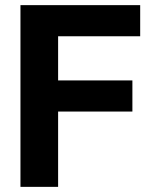

<svg xmlns="http://www.w3.org/2000/svg" viewBox="-20 -727 602 747"><path d="M59.6 -707H525.4V-585.9H206.1V-414.1H495.1V-293H206.1V0H59.6Z"/></svg>

Font: Pretendard Std
Style: Bold
Weight: 700
Designer: Base glyphs from Inter by Rasmus Andersson; Hangeul glyphs from Noto Sans CJK(Source Han Sans) by Jang Soo-young and Kan
Foundry: Kil Hyung-jin
Version: Version 1.309